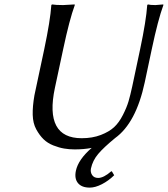

<svg xmlns="http://www.w3.org/2000/svg" viewBox="-20 -668 761 871"><path d="M498 127Q472.2 152.3 442.1 167.7Q412.1 183.1 387.2 183.1Q350.6 183.1 333.7 162.6Q316.9 142.1 324.2 106.9Q335 55.7 396 2.9Q360.8 9.8 318.8 9.8Q294.4 9.8 271.2 5.9Q248 2 221.9 -8.3Q195.8 -18.6 177.5 -36.4Q159.2 -54.2 144.3 -81.5Q129.4 -108.9 128.4 -147Q127.4 -185.1 136.2 -235.8L180.7 -444.8Q208 -574.2 212.9 -645L215.8 -647.9Q232.4 -645 266.1 -645L318.8 -647.9L319.3 -645Q294.9 -578.6 266.6 -444.8L229 -269Q180.7 -41 350.6 -41Q399.4 -41 437.3 -55.7Q475.1 -70.3 497.6 -91.1Q520 -111.8 537.6 -146.5Q555.2 -181.2 563.2 -208.7Q571.3 -236.3 580.1 -276.9L615.7 -444.8Q643.1 -574.2 647.9 -645L650.9 -647.9Q661.1 -645 685.1 -645L720.7 -647.9L721.2 -645Q696.8 -578.6 668.5 -444.8L636.7 -294.9Q597.2 -109.9 502 -41.5Q450.2 1 425.3 30.5Q400.4 60.1 392.6 96.2Q389.2 112.8 397.9 126Q406.7 139.2 425.3 139.2Q450.2 139.2 484.9 108.9L487.8 109.9Z"/></svg>

Font: Linux Biolinum O
Style: Italic
Weight: 400
Italic angle: -12°
Designer: Philipp H. Poll
Foundry: Philipp H. Poll
Version: Version 1.1.3